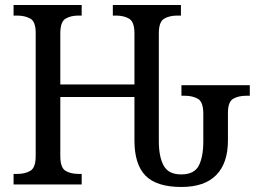

<svg xmlns="http://www.w3.org/2000/svg" viewBox="-20 -734 1028 764"><path d="M702 10Q603 10 559 -35Q515 -80 515 -175V-348H220V-113Q220 -67 240.5 -54.5Q261 -42 292 -42H305V0H34V-42H50Q80 -42 101 -54.5Q122 -67 122 -113V-604Q122 -648 100.5 -660Q79 -672 48 -672H34V-714H305V-672H292Q261 -672 240.5 -659.5Q220 -647 220 -601V-398H515V-601Q515 -647 494 -659.5Q473 -672 442 -672H429V-714H700V-672H685Q654 -672 633 -659.5Q612 -647 612 -601V-172Q612 -111 631 -75.5Q650 -40 701 -40Q753 -40 771 -75Q789 -110 789 -171V-281Q789 -328 768 -340.5Q747 -353 715 -353H702V-395H974V-353H960Q929 -353 908 -341Q887 -329 887 -285V-175Q887 -85 840.5 -37.5Q794 10 702 10Z"/></svg>

Font: Noto Serif SemiCondensed
Style: Regular
Weight: 400
Width: 4
Designer: Monotype Design Team
Foundry: Monotype Imaging Inc.
Version: Version 2.013